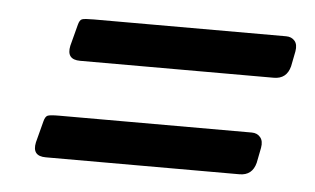

<svg xmlns="http://www.w3.org/2000/svg" viewBox="-31 -484 512 312"><g transform="rotate(5 225.0 -328.0)"><path d="M410.6 -374H94.7Q71.8 -374 76.7 -397L85.9 -432.1Q87.9 -439.9 91.8 -441.4Q95.7 -442.9 110.8 -442.9H424.8Q433.6 -442.9 438.7 -437Q443.8 -431.2 441.9 -419.9L437 -395Q431.6 -374 410.6 -374ZM368.7 -212.9H52.7Q29.8 -212.9 34.7 -235.8L43.9 -271Q45.9 -278.8 49.8 -280.5Q53.7 -282.2 68.8 -282.2H382.8Q391.6 -282.2 396.7 -276.1Q401.9 -270 399.9 -258.8L395 -233.9Q389.6 -212.9 368.7 -212.9Z"/></g></svg>

Font: Allan
Style: Regular
Weight: 400
Designer: Anton Koovit
Foundry: Anton Koovit
Version: Version 1.002